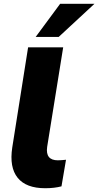

<svg xmlns="http://www.w3.org/2000/svg" viewBox="-20 -987 521 1018"><path d="M29 0ZM220 11Q118 11 73.5 -44.5Q29 -100 45 -205L129 -736H315L230 -208Q220 -137 287 -137Q297 -137 308 -138Q319 -139 330 -140L306 1Q268 11 220 11ZM169 -791 299 -967H481L291 -791Z"/></svg>

Font: Winston ExtraBold
Style: Italic
Weight: 800
Italic angle: -9°
Designer: Original fonts by Vernon Adams / Changes by Cristiano Sobral
Foundry: Original fonts by Vernon Adams / Changes by Cristiano Sobral
Version: Version 2.503;July 17, 2020;FontCreator 13.0.0.2655 64-bit